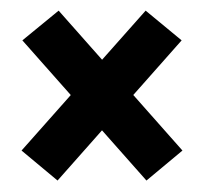

<svg xmlns="http://www.w3.org/2000/svg" viewBox="-20 -494 374 352"><path d="M314.5 -218 248.5 -163 21 -420 87.5 -474.5ZM19.5 -218 247 -474.5 313 -420 85.5 -163Z"/></svg>

Font: Anek Tamil Condensed SemiBold
Style: Regular
Weight: 600
Width: 3
Designer: Aadarsh Rajan (Tamil), Yesha Goshar (Latin)
Foundry: Ek Type
Version: Version 1.003